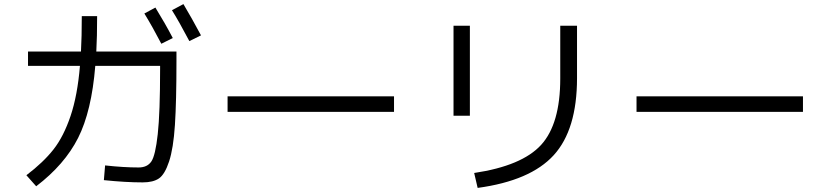

<svg xmlns="http://www.w3.org/2000/svg" viewBox="-20 -869 4040 939"><path d="M686 -803 740 -832Q788 -754 825 -683L769 -655Q727 -736 686 -803ZM821 -819 877 -849Q917 -782 963 -696L906 -668Q856 -763 821 -819ZM380 -790H455Q455 -688 451 -617H843V-570Q843 -373 835.5 -258Q828 -143 807 -79.5Q786 -16 757.5 3.5Q729 23 678 23Q595 23 488 12L494 -60Q584 -50 658 -50Q700 -50 720 -79Q740 -108 751.5 -213Q763 -318 763 -533V-547H446Q428 -325 362 -194.5Q296 -64 157 42L109 -12Q192 -75 241.5 -138Q291 -201 325 -301.5Q359 -402 371 -547H117V-617H376Q380 -688 380 -790Z M1093 -322V-398H1907V-322Z M2720 -743H2802V-487Q2802 -235 2688 -110Q2574 15 2316 50L2299 -23Q2533 -58 2626.5 -160.5Q2720 -263 2720 -485ZM2198 -303V-743H2278V-303Z M3093 -322V-398H3907V-322Z"/></svg>

Font: Mplus 1p
Style: Regular
Weight: 400
Version: Version 1.061